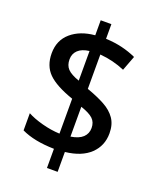

<svg xmlns="http://www.w3.org/2000/svg" viewBox="-150 -850 823 998"><g transform="rotate(20 262.0 -350.5)"><path d="M232 -48Q122 -50 51 -84V-179Q84 -161 134 -147.5Q184 -134 232 -132V-325Q134 -359 92.5 -400.5Q51 -442 51 -511Q51 -583 101 -626Q151 -669 232 -676V-759H291V-678Q339 -676 381 -666Q423 -656 460 -639L429 -557Q364 -585 291 -591V-401Q348 -381 389.5 -358.5Q431 -336 453.5 -303.5Q476 -271 476 -222Q476 -153 428.5 -107.5Q381 -62 291 -52V58H232ZM232 -589Q191 -584 170 -564Q149 -544 149 -513Q149 -480 167.5 -460.5Q186 -441 232 -425ZM291 -137Q336 -144 357.5 -164.5Q379 -185 379 -216Q379 -248 359 -267Q339 -286 291 -302Z"/></g></svg>

Font: Noto Sans Sinhala SemiCondensed Medium
Style: Regular
Weight: 500
Width: 4
Designer: Jelle Bosma - Monotype Design Team
Foundry: Monotype Imaging Inc.
Version: Version 2.006; ttfautohint (v1.8.4.7-5d5b)